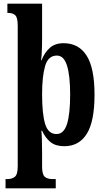

<svg xmlns="http://www.w3.org/2000/svg" viewBox="-20 -780 570 1040"><path d="M10 240V190H20Q45 190 60.5 177.5Q76 165 76 121V-640Q76 -686 62 -698Q48 -710 26 -710H20V-760H208V-572Q208 -553 207.5 -528.5Q207 -504 205.5 -483Q204 -462 202 -454H205Q222 -496 250 -521Q278 -546 325 -546Q406 -546 449 -479Q492 -412 492 -267Q492 -122 450 -55Q408 12 328 12Q282 12 254 -10Q226 -32 208 -72H204Q206 -57 207 -23.5Q208 10 208 48V122Q208 166 223 178Q238 190 264 190H282V240ZM286 -54Q326 -54 343 -108.5Q360 -163 360 -268Q360 -370 343 -424.5Q326 -479 288 -479Q241 -479 224.5 -423Q208 -367 208 -269Q208 -163 224.5 -108.5Q241 -54 286 -54Z"/></svg>

Font: Noto Serif Ethiopic ExtraCondensed
Style: Bold
Weight: 700
Width: 2
Designer: Monotype Design Team
Foundry: Monotype Imaging Inc.
Version: Version 2.102; ttfautohint (v1.8.4.7-5d5b)